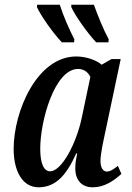

<svg xmlns="http://www.w3.org/2000/svg" viewBox="-20 -786 559 816"><path d="M389 -606H441L442 -619C420 -659 395 -721 379 -766H283V-756C298 -721 354 -642 389 -606ZM243 -606H295L296 -619C275 -659 248 -721 234 -766H138L137 -756C152 -721 208 -642 243 -606ZM144 10C219 10 264 -45 304 -134H308C304 -113 300 -96 300 -70C300 -19 329 10 373 10C429 10 469 -23 496 -47L481 -81C463 -67 449 -57 434 -57C418 -57 407 -73 407 -103C407 -131 421 -195 426 -218L493 -535H454L412 -511C390 -530 347 -546 304 -546C138 -546 38 -314 38 -153C38 -61 74 10 144 10ZM193 -58C169 -58 151 -85 151 -154C151 -272 212 -493 312 -493C334 -493 354 -481 364 -459L328 -288C305 -176 242 -58 193 -58Z"/></svg>

Font: Noto Serif Condensed Semi
Style: Italic
Weight: 600
Width: 3
Italic angle: -12°
Designer: Monotype Design Team
Foundry: Monotype Imaging Inc.
Version: Version 1.901